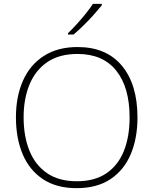

<svg xmlns="http://www.w3.org/2000/svg" viewBox="-20 -970 799 1000"><path d="M696 -358Q696 -250 661 -167Q626 -84 555.5 -37Q485 10 379 10Q274 10 203.5 -37Q133 -84 98 -167Q63 -250 63 -359Q63 -467 99.5 -549.5Q136 -632 208 -678.5Q280 -725 384 -725Q534 -725 615 -627.5Q696 -530 696 -358ZM103 -359Q103 -261 133 -186Q163 -111 224.5 -68.5Q286 -26 380 -26Q474 -26 535 -68Q596 -110 625.5 -184.5Q655 -259 655 -358Q655 -515 585.5 -602Q516 -689 384 -689Q289 -689 227 -647Q165 -605 134 -530.5Q103 -456 103 -359ZM510 -942Q493 -921 468.5 -893.5Q444 -866 416 -838.5Q388 -811 363 -790H334V-797Q355 -817 380 -844.5Q405 -872 427.5 -900Q450 -928 464 -950H510Z"/></svg>

Font: Noto Sans Devanagari ExtraLight
Style: Regular
Weight: 200
Designer: Jelle Bosma - Monotype Design Team
Foundry: Monotype Imaging Inc.
Version: Version 2.004; ttfautohint (v1.8.4.7-5d5b)